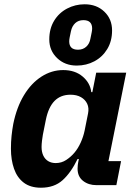

<svg xmlns="http://www.w3.org/2000/svg" viewBox="-20 -864 631 896"><path d="M523 0H430Q393 0 367.5 -20Q342 -40 342 -77Q342 -85 343 -94Q344 -103 345 -107L348 -122H342Q311 -58 272 -23Q233 12 171 12Q122 12 91 -11.5Q60 -35 45.5 -76.5Q31 -118 31 -170Q31 -202 34 -230.5Q37 -259 42 -286Q58 -364 92 -420Q126 -476 173.5 -506.5Q221 -537 275 -537Q330 -537 365.5 -507Q401 -477 406 -434H411L429 -525H569L486 -112H545ZM240 -103Q267 -103 289 -117.5Q311 -132 327 -151Q344 -171 356.5 -198.5Q369 -226 375 -255L391 -335Q396 -360 387 -379.5Q378 -399 358 -410.5Q338 -422 309 -422Q263 -422 234.5 -393Q206 -364 194 -305L180 -235Q178 -225 176 -207.5Q174 -190 174 -178Q174 -155 182 -138Q190 -121 205 -112Q220 -103 240 -103ZM338 -558Q283 -558 246.5 -593Q210 -628 210 -680Q210 -730 232.5 -767Q255 -804 293 -824Q331 -844 375 -844Q431 -844 467 -809.5Q503 -775 503 -722Q503 -672 480.5 -635Q458 -598 420.5 -578Q383 -558 338 -558ZM344 -632Q367 -632 382.5 -646Q398 -660 402 -684Q406 -703 408 -713.5Q410 -724 410 -731Q410 -750 400 -760Q390 -770 369 -770Q346 -770 331 -756Q316 -742 311 -718Q307 -699 305 -689Q303 -679 303 -671Q303 -652 313 -642Q323 -632 344 -632Z"/></svg>

Font: IBM Plex Sans
Style: Bold Italic
Weight: 700
Italic angle: -11.31°
Designer: Mike Abbink, Paul van der Laan, Pieter van Rosmalen
Foundry: Bold Monday
Version: Version 3.201